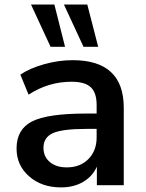

<svg xmlns="http://www.w3.org/2000/svg" viewBox="-20 -813 639 843"><path d="M248 9.8Q163.1 9.8 107.9 -38.6Q52.7 -86.9 52.7 -161.1Q52.7 -245.1 120.6 -279.8Q188.5 -314.5 359.4 -314.5H404.3V-351.6Q404.3 -406.2 378.4 -430.2Q352.5 -454.1 293.9 -454.1Q192.4 -454.1 105.5 -397.5L69.3 -485.4Q111.3 -513.7 174.3 -531.2Q237.3 -548.8 298.8 -548.8Q523.4 -548.8 523.4 -339.8V0H405.3V-81.1Q385.7 -38.1 344.7 -14.2Q303.7 9.8 248 9.8ZM116.2 -793H218.8L265.6 -607.4H202.1ZM170.9 -164.1Q170.9 -125 198.7 -101.6Q226.6 -78.1 273.4 -78.1Q332 -78.1 368.2 -114.7Q404.3 -151.4 404.3 -210V-247.1H360.4Q253.9 -247.1 212.4 -228.5Q170.9 -210 170.9 -164.1ZM260.7 -793H363.3L411.1 -607.4H346.7Z"/></svg>

Font: Min Sans SemiBold
Style: Regular
Weight: 600
Designer: Jinseong-Kim, NotoSansCJK, Nunito
Foundry: Jinseong-Kim
Version: Version 1.400;Glyphs 3.1.2 (3151)